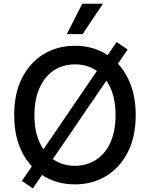

<svg xmlns="http://www.w3.org/2000/svg" viewBox="-20 -984 808 1035"><path d="M99.1 -563.9Q120.4 -605.8 149.9 -638.1Q179.3 -670.5 215.7 -692.5Q252.1 -714.5 294.6 -725.9Q337 -737.2 384.2 -737.2Q483.7 -737.2 560.7 -687.1L608.7 -757.5L668 -717L615.8 -640.6Q660.9 -592.3 686.3 -522.2Q711.6 -452.1 711.6 -363.6Q711.6 -247.5 669 -163.7Q647.7 -121.8 618.1 -89.5Q588.4 -57.2 552.2 -35Q516 -12.8 473.5 -1.4Q431.1 9.9 384.2 9.9Q283.7 9.9 206.3 -40.8L157 31.6L98 -8.9L151.6 -87.4Q106.2 -136.4 81.3 -205.4Q56.5 -274.5 56.5 -363.6Q56.5 -480.5 99.1 -563.9ZM165.5 -363.6Q165.5 -304 178.1 -258.7Q190.7 -213.4 214.1 -179L502.5 -601.6Q452.1 -637.1 384.2 -637.1Q337.4 -637.1 297.4 -619.3Q257.5 -601.6 228.2 -566.9Q198.9 -532.3 182.2 -481.4Q165.5 -430.4 165.5 -363.6ZM264.9 -126.4Q316.1 -90.2 384.2 -90.2Q415.5 -90.2 443.5 -98.2Q471.6 -106.2 496.4 -121.8Q521.3 -137.4 541 -160.7Q560.7 -183.9 574.6 -214.3Q588.4 -244.7 595.7 -282.1Q603 -319.6 603 -363.6Q603 -423.7 590 -469.3Q577.1 -514.9 553.6 -549.4ZM423.3 -963.8H535.2L425.1 -800.1H340.2Z"/></svg>

Font: Inter P Medium
Style: Regular
Weight: 500
Designer: Rasmus Andersson
Foundry: rsms
Version: Version 3.018;git-588b23468